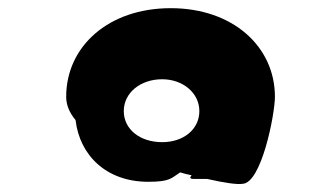

<svg xmlns="http://www.w3.org/2000/svg" viewBox="-20 -750 800 470"><path d="M142 -513C142 -493 150 -474 165 -456C175 -370 240 -305 343 -305C397 -305 399 -314 421 -328C431 -325 439 -323 449 -321C445 -316 443 -312 454 -312H487C531 -302 561 -298 573 -300C620 -300 653 -471 653 -513C653 -636 550 -730 398 -730C245 -730 142 -636 142 -513ZM283 -478C283 -523 324 -556 377 -556C427 -556 468 -523 468 -478C468 -434 430 -402 377 -402C322 -402 283 -434 283 -478Z"/></svg>

Font: Ampere
Style: SCExt
Weight: 400
Version: Version 1